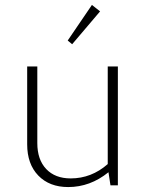

<svg xmlns="http://www.w3.org/2000/svg" viewBox="-20 -750 596 777"><path d="M272 -571 254 -586 352 -730 385 -704ZM256 7Q180 7 135 -39.5Q90 -86 90 -166V-481H131V-171Q131 -104 167 -66Q203 -28 266 -28Q350 -28 416 -86V-481H457V0H427L419 -53Q345 7 256 7Z"/></svg>

Font: Cantarell Light
Style: Regular
Weight: 300
Designer: Dave Crossland, Nikolaus Waxweiler, Florian Fecher, Jacques Le Bailly, Eben Sorkin, Alexei Vanyashin, Alexios Zavras, Em
Version: Version 0.303